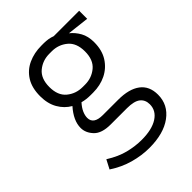

<svg xmlns="http://www.w3.org/2000/svg" viewBox="-208 -602 929 929"><g transform="rotate(-45 257.0 -137.0)"><path d="M474 70Q474 139 417 181Q360 223 262 223Q210 223 156 208Q102 193 52 160L76 114Q127 146 173.5 157.5Q220 169 263 169Q334 169 373.5 143.5Q413 118 413 75Q413 44 391.5 27Q370 10 321 10H210Q149 10 122 -18.5Q95 -47 95 -81Q95 -131 142 -184Q107 -204 86 -240.5Q65 -277 65 -328Q65 -385 88.5 -422.5Q112 -460 152.5 -478.5Q193 -497 242 -497H259Q291 -497 317 -487H491V-432L379 -445Q403 -426 419 -397.5Q435 -369 435 -328Q435 -273 411 -235.5Q387 -198 347.5 -178.5Q308 -159 259 -159H242Q211 -159 186 -166Q168 -146 160 -127.5Q152 -109 152 -93Q152 -49 215 -49H320Q394 -49 434 -19Q474 11 474 70ZM259 -214Q304 -214 338 -242Q372 -270 372 -328Q372 -386 338 -414Q304 -442 259 -442H242Q196 -442 162 -414Q128 -386 128 -328Q128 -270 162 -242Q196 -214 242 -214Z"/></g></svg>

Font: Inria Sans Light
Style: Regular
Weight: 300
Designer: Black Foundry Team
Foundry: Black Foundry
Version: Version 1.2; ttfautohint (v1.8.3)